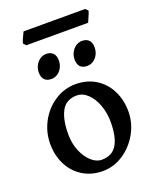

<svg xmlns="http://www.w3.org/2000/svg" viewBox="-154 -915 826 1019"><g transform="rotate(-20 259.0 -405.5)"><path d="M34.2 -216.8Q34.2 -281.2 64.9 -339.4Q95.7 -397.5 149.7 -433.1Q203.6 -468.8 268.6 -468.8Q332.5 -468.8 381.1 -438.7Q429.7 -408.7 456.5 -356Q483.4 -303.2 483.4 -236.8Q483.4 -172.9 451.2 -114.7Q418.9 -56.6 365 -21Q311 14.6 249.5 14.6Q185.5 14.6 136.7 -15.4Q87.9 -45.4 61 -98.1Q34.2 -150.9 34.2 -216.8ZM141.6 -231Q141.6 -181.2 159.2 -137.9Q176.8 -94.7 205.1 -69.3Q233.4 -43.9 263.2 -43.9Q322.8 -43.9 349.4 -88.1Q376 -132.3 376 -217.3Q376 -268.1 359.6 -312.5Q343.3 -356.9 315.2 -383.5Q287.1 -410.2 254.4 -410.2Q193.4 -410.2 167.5 -362.3Q141.6 -314.5 141.6 -231ZM106.9 -593.3Q106.9 -614.7 116.5 -633.1Q126 -651.4 142.1 -662.1Q158.2 -672.9 176.3 -672.9Q201.7 -672.9 215.3 -658.9Q229 -645 229 -618.2Q229 -596.2 219.7 -577.9Q210.4 -559.6 194.3 -548.8Q178.2 -538.1 159.2 -538.1Q133.3 -538.1 120.1 -552.2Q106.9 -566.4 106.9 -593.3ZM309.1 -593.3Q309.1 -614.7 318.8 -633.1Q328.6 -651.4 344.5 -662.1Q360.4 -672.9 378.9 -672.9Q404.3 -672.9 417.7 -658.9Q431.2 -645 431.2 -618.2Q431.2 -596.2 421.9 -577.9Q412.6 -559.6 396.5 -548.8Q380.4 -538.1 361.3 -538.1Q335.4 -538.1 322.3 -552.2Q309.1 -566.4 309.1 -593.3ZM94.2 -752 80.6 -766.6Q84 -783.2 105.5 -826.2H453.6L467.8 -812Q465.3 -800.8 448.7 -764.2Q444.8 -756.3 443.4 -752Z"/></g></svg>

Font: David Libre Medium
Style: Regular
Weight: 500
Version: Version 1.000